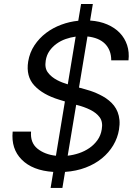

<svg xmlns="http://www.w3.org/2000/svg" viewBox="-20 -838 678 949"><path d="M42.6 -187.5H133.5Q128.9 -132.8 165.1 -103.3Q201.3 -74.2 256.4 -68.2L300.8 -336.6L272.7 -345.2Q192.1 -369.7 149.9 -415.1Q107.6 -460.6 119.3 -534.1Q126.8 -578.8 150.4 -614.2Q174 -649.5 207.7 -675.1Q241.5 -700.6 282.7 -715.9Q323.9 -731.2 366.8 -735.4L380.7 -818.2H438.9L425.4 -736.5Q472.7 -733.3 509.9 -717.3Q547.2 -701.3 572.1 -675.4Q596.9 -649.5 608.3 -614.9Q619.7 -580.3 615.1 -539.8H529.8Q529.8 -566.1 521.7 -586.6Q513.5 -607.2 498.4 -622.2Q483.3 -637.1 461.5 -646Q439.6 -654.8 412.3 -657.7L370.4 -405.2L397.7 -397.7Q411.2 -394.2 426.3 -389.2Q441.4 -384.2 457.2 -377.3Q473 -370.4 488.6 -361.7Q504.3 -353 518.1 -341.6Q532.3 -330.3 543.5 -315.9Q554.7 -301.5 561.6 -283.7Q568.5 -266 570.5 -244.5Q572.4 -223 568.2 -197.4Q561.4 -156.2 539.8 -119.9Q518.1 -83.5 483.8 -55.4Q449.6 -27.3 403.6 -9.8Q357.6 7.8 301.5 11.7L288.4 90.9H230.1L243.3 11.7Q140.6 5 87 -49.4Q34.4 -102.3 42.6 -187.5ZM483 -198.9Q489.3 -235.1 473 -257.8Q456.7 -280.2 426.1 -295.3Q395.6 -310.4 358 -319.6L356.5 -320L314.6 -68.5Q342.3 -71.4 370.4 -80.8Q398.4 -90.2 421.9 -106.4Q445.3 -122.5 461.8 -145.6Q478.3 -168.7 483 -198.9ZM217.3 -479Q225.9 -467.3 237.4 -458.3Q248.9 -449.2 261.9 -442.3Q274.9 -435.4 288.5 -430.2Q302.2 -425.1 315 -421.2L354 -657Q329.2 -653.8 304.5 -645.1Q279.8 -636.4 259.4 -621.6Q239 -606.9 224.6 -586.3Q210.2 -565.7 206 -538.4Q199.9 -500.7 217.3 -479Z"/></svg>

Font: Inter P
Style: Italic
Weight: 400
Italic angle: -9.40001°
Designer: Rasmus Andersson
Foundry: rsms
Version: Version 3.018;git-588b23468